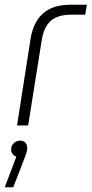

<svg xmlns="http://www.w3.org/2000/svg" viewBox="-31 -530 387 811"><path d="M41 0 98 -365Q109 -436 150.5 -473Q192 -510 266 -510H336L329 -468H270Q213 -468 183.5 -442Q154 -416 145 -359L88 0ZM-11 261 38 132Q28 128 22 120Q16 112 16 101Q16 90 21.5 81.5Q27 73 35.5 68.5Q44 64 54 64Q70 64 77 73.5Q84 83 84 96Q84 103 81 114Q78 125 73 137L25 261Z"/></svg>

Font: MuseoModerno ExtraLight
Style: Italic
Weight: 250
Italic angle: -9°
Designer: Pablo Cosgaya, Héctor Gatti, Marcela Romero, and the Authors of The MuseoModerno Project.
Foundry: Omnibus-Type Team
Version: Version 1.003